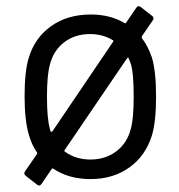

<svg xmlns="http://www.w3.org/2000/svg" viewBox="-20 -560 568 609"><path d="M475 -254Q475 -174 462 -131Q442 -66 390.5 -29Q339 8 267 8Q198 8 149 -25Q145 -27 144 -24L112 23Q106 32 98 26L62 -2Q54 -8 59 -16L97 -71Q99 -74 97 -77Q81 -100 72 -131Q58 -177 58 -254Q58 -334 71 -376Q90 -440 142 -477Q194 -514 268 -514Q329 -514 375 -487Q379 -485 380 -488L412 -535Q418 -544 426 -538L462 -510Q470 -504 465 -496L430 -445Q429 -442 430 -439Q449 -415 462 -377Q475 -333 475 -254ZM140 -144Q141 -142 143 -142Q145 -142 146 -143L339 -428Q341 -432 337 -433Q305 -452 266 -452Q217 -452 183 -425.5Q149 -399 138 -354Q129 -321 129 -253Q129 -185 138 -152ZM404 -253Q404 -325 396 -354Q394 -361 388 -375Q387 -379 383 -375L185 -84Q183 -80 186 -79Q220 -54 267 -54Q315 -54 349.5 -80.5Q384 -107 395 -152Q404 -183 404 -253Z"/></svg>

Font: Barlow
Style: Regular
Weight: 400
Designer: Jeremy Tribby
Foundry: Tribby Type
Version: Version 1.408;December 10, 2018;FontCreator 11.5.0.2430 64-b